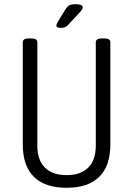

<svg xmlns="http://www.w3.org/2000/svg" viewBox="-20 -884 630 910"><path d="M296 6Q193 6 140.5 -46Q88 -98 88 -199V-684Q88 -702 118 -702H126Q157 -702 157 -684V-194Q157 -125 193 -89.5Q229 -54 296 -54Q362 -54 398 -89.5Q434 -125 434 -194V-684Q434 -702 465 -702H473Q503 -702 503 -684V-199Q503 -98 450.5 -46Q398 6 296 6ZM269 -752Q247 -752 247 -762Q247 -767 253 -779L291 -841Q300 -855 309.5 -859.5Q319 -864 338 -864Q372 -864 372 -850Q372 -843 366.5 -835.5Q361 -828 352 -819L302 -765Q291 -752 269 -752Z"/></svg>

Font: Asap Condensed Light
Style: Regular
Weight: 300
Width: 3
Designer: Pablo Cosgaya
Foundry: Omnibus-Type
Version: Version 3.001; ttfautohint (v1.8.4.7-5d5b)